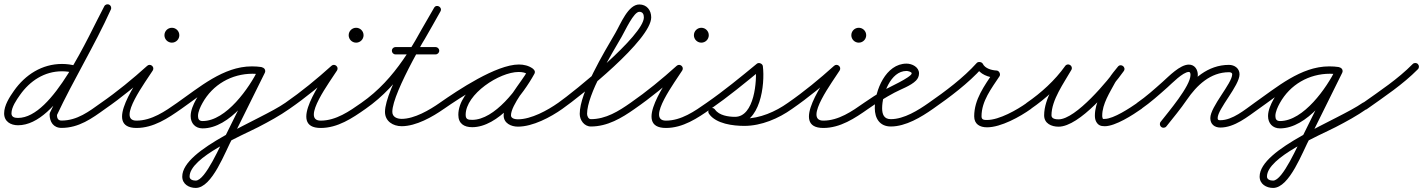

<svg xmlns="http://www.w3.org/2000/svg" viewBox="-29 -582 6790 916"><path d="M333.5 -267.9C333.5 -267.9 333.5 -267.9 333.5 -267.9C311.1 -273.9 290.3 -276.9 266.9 -276.9C171.5 -276.9 91.7 -225.7 37.7 -149.1C16.6 -119.2 -9.3 -79.3 -9.3 -41.2C-9.3 -2.3 21.6 15.6 57 15.6C249.9 15.6 414.2 -376.7 499.4 -535.7C504 -544.2 500.8 -554.9 492.3 -559.4C483.8 -564 473.1 -560.8 468.6 -552.3C391.1 -407.8 225 -19.4 57 -19.4C41.4 -19.4 25.7 -22.8 25.7 -41.2C25.7 -71 50 -105.8 66.3 -128.9C113.7 -196.2 182.9 -241.9 266.9 -241.9C287.3 -241.9 305 -239.2 324.5 -234.1C333.9 -231.6 343.4 -237.2 345.9 -246.5C348.4 -255.9 342.8 -265.4 333.5 -267.9ZM468 -551.2C468 -551.2 468 -551.2 468 -551.2C390.2 -378.5 289.7 -216.1 209.3 -44.4C209.2 -44.2 208.7 -42.4 208.4 -40.7C208 -39 207.6 -37.3 207.6 -37C207.6 -1 225.3 28.2 264.6 28.2C347.4 28.2 409.5 -16.9 473.2 -62.8C481.1 -68.4 482.9 -79.4 477.2 -87.2C471.6 -95.1 460.6 -96.9 452.8 -91.2C395.6 -50.1 339.1 -6.8 264.6 -6.8C245.7 -6.8 242.6 -20.6 242.6 -37C242.6 -37.3 242.1 -35.3 241.7 -33.3C241.3 -31.3 240.8 -29.3 241 -29.6C321.5 -201.4 422 -364 500 -536.8C503.9 -545.6 500 -556 491.2 -560C482.4 -563.9 472 -560 468 -551.2Z M472.9 -62.6C472.9 -62.6 472.9 -62.6 472.9 -62.6C550.7 -116.3 626.6 -178.8 696.7 -242C704.1 -248.7 700.1 -258.5 692.9 -264.5C685.7 -270.5 675.3 -272.7 670.1 -264.2C631.8 -201.9 459.3 28.5 622 28.5C702.9 28.5 772.3 -17.8 836.1 -62.7C844 -68.3 845.9 -79.2 840.3 -87.1C834.7 -95 823.8 -96.9 815.9 -91.3C815.9 -91.3 815.9 -91.3 815.9 -91.3C758.8 -51.1 694.7 -6.5 622 -6.5C525.2 -6.5 671.1 -199.1 699.9 -245.8C705.1 -254.4 702.2 -263.2 696.1 -268.3C690 -273.4 680.7 -274.7 673.3 -268C604.3 -205.8 529.5 -144.2 453.1 -91.4C445.1 -85.9 443.1 -75 448.6 -67.1C454.1 -59.1 465 -57.1 472.9 -62.6ZM791.5 -414C791.5 -413.7 791.3 -413.5 791 -413.5C790.7 -413.5 790.5 -413.7 790.5 -414C790.5 -414.3 790.7 -414.5 791 -414.5C791.3 -414.5 791.5 -414.3 791.5 -414ZM755.5 -414C755.5 -394.4 771.4 -378.5 791 -378.5C810.6 -378.5 826.5 -394.4 826.5 -414C826.5 -433.6 810.6 -449.5 791 -449.5C771.4 -449.5 755.5 -433.6 755.5 -414Z M811.6 -67C817.2 -59.1 828.1 -57.1 836 -62.6C935.2 -131.8 1046.1 -230.3 1172.3 -230.3C1185.7 -230.3 1198.6 -229.3 1211.8 -227.6C1221.4 -226.4 1230.2 -233.3 1231.4 -242.8C1232.6 -252.4 1225.7 -261.2 1216.2 -262.4C1201.5 -264.2 1187.2 -265.3 1172.3 -265.3C1036.9 -265.3 922.1 -165.4 816 -91.4C808.1 -85.8 806.1 -74.9 811.6 -67ZM1216.5 -262.3C1216.5 -262.3 1216.5 -262.3 1216.5 -262.3C1203 -264.3 1189.9 -265.2 1176.2 -265.2C1062.9 -265.2 961 -206.3 906.2 -107C893.5 -84.1 880.6 -55.1 880.6 -28.4C880.6 6.1 902.5 30.5 937.7 30.5C1066.4 30.5 1185.9 -135 1234.7 -235.3C1239 -244 1235.4 -254.5 1226.7 -258.7C1218 -263 1207.5 -259.4 1203.3 -250.7C1161.2 -164.3 1050.4 -4.5 937.7 -4.5C921.8 -4.5 915.6 -13 915.6 -28.4C915.6 -48.8 927.2 -72.8 936.8 -90.2C985.5 -178.3 1075.6 -230.2 1176.2 -230.2C1188.2 -230.2 1199.7 -229.4 1211.5 -227.7C1221.1 -226.3 1230 -232.9 1231.3 -242.5C1232.7 -252.1 1226.1 -261 1216.5 -262.3ZM1226.8 -258.7C1218.1 -263 1207.6 -259.4 1203.3 -250.8C1152.4 -147.7 1101.4 -44.7 1050.3 58.2C1050.3 58.2 1050.4 58.1 1050.5 57.9C1050.6 57.8 1050.6 57.6 1050.6 57.6C1022.9 108.6 951.3 279.6 904.8 279.6C892.4 279.6 875.5 275.5 875.5 260.4C875.5 167.8 1129.2 62.7 1203.2 24.4C1254.2 -2 1305 -29.6 1352.1 -62.7C1360 -68.2 1361.9 -79.1 1356.3 -87.1C1350.8 -95 1339.9 -96.9 1331.9 -91.3C1215.8 -9.8 840.5 126.8 840.5 260.4C840.5 296.3 872.4 314.6 904.8 314.6C983.6 314.6 1045.2 140.8 1081.4 74.4C1081.4 74.4 1081.4 74.2 1081.5 74.1C1081.6 73.9 1081.7 73.8 1081.7 73.8C1132.8 -29.2 1183.8 -132.2 1234.7 -235.2C1239 -243.9 1235.4 -254.4 1226.8 -258.7Z M1351.9 -62.6C1351.9 -62.6 1351.9 -62.6 1351.9 -62.6C1429.7 -116.3 1505.6 -178.8 1575.7 -242C1583.1 -248.7 1579.1 -258.5 1571.9 -264.5C1564.7 -270.5 1554.3 -272.7 1549.1 -264.2C1510.8 -201.9 1338.3 28.5 1501 28.5C1581.9 28.5 1651.3 -17.8 1715.1 -62.7C1723 -68.3 1724.9 -79.2 1719.3 -87.1C1713.7 -95 1702.8 -96.9 1694.9 -91.3C1694.9 -91.3 1694.9 -91.3 1694.9 -91.3C1637.8 -51.1 1573.7 -6.5 1501 -6.5C1404.2 -6.5 1550.1 -199.1 1578.9 -245.8C1584.1 -254.4 1581.2 -263.2 1575.1 -268.3C1569 -273.4 1559.7 -274.7 1552.3 -268C1483.3 -205.8 1408.5 -144.2 1332.1 -91.4C1324.1 -85.9 1322.1 -75 1327.6 -67.1C1333.1 -59.1 1344 -57.1 1351.9 -62.6ZM1670.5 -414C1670.5 -413.7 1670.3 -413.5 1670 -413.5C1669.7 -413.5 1669.5 -413.7 1669.5 -414C1669.5 -414.3 1669.7 -414.5 1670 -414.5C1670.3 -414.5 1670.5 -414.3 1670.5 -414ZM1634.5 -414C1634.5 -394.4 1650.4 -378.5 1670 -378.5C1689.6 -378.5 1705.5 -394.4 1705.5 -414C1705.5 -433.6 1689.6 -449.5 1670 -449.5C1650.4 -449.5 1634.5 -433.6 1634.5 -414Z M1715 -62.6C1715 -62.6 1715 -62.6 1715 -62.6C1885.5 -181.6 1972.1 -350.4 2072.2 -527.4C2078 -537.5 2073.2 -546.9 2065.6 -551.2C2058 -555.5 2047.5 -554.8 2041.8 -544.6C1988.8 -450.9 1807.7 -154.4 1807.7 -48.3C1807.7 -3.4 1846.1 20.1 1887.3 20.1C1956.1 20.1 2034.4 -24.4 2089 -62.7C2097 -68.2 2098.9 -79.1 2093.3 -87C2087.8 -95 2076.9 -96.9 2069 -91.3C2069 -91.3 2069 -91.3 2069 -91.3C2020.8 -57.6 1948.3 -14.9 1887.3 -14.9C1865.9 -14.9 1842.7 -23.5 1842.7 -48.3C1842.7 -142.8 2024.3 -442.7 2072.2 -527.4C2078 -537.5 2073.2 -546.9 2065.6 -551.2C2058 -555.5 2047.5 -554.8 2041.8 -544.6C1944.5 -372.7 1860.6 -206.9 1695 -91.4C1687.1 -85.8 1685.1 -74.9 1690.6 -67C1696.2 -59.1 1707.1 -57.1 1715 -62.6ZM1858 -322.5C1858 -322.5 1858 -322.5 1858 -322.5C1921.7 -322.5 1985.3 -322.5 2049 -322.5C2058.7 -322.5 2066.5 -330.3 2066.5 -340C2066.5 -349.7 2058.7 -357.5 2049 -357.5C2049 -357.5 2049 -357.5 2049 -357.5C1985.3 -357.5 1921.7 -357.5 1858 -357.5C1848.3 -357.5 1840.5 -349.7 1840.5 -340C1840.5 -330.3 1848.3 -322.5 1858 -322.5Z M2064.6 -67C2070.2 -59.1 2081.1 -57.1 2089 -62.6C2163.8 -114.8 2354.1 -239.3 2446.6 -239.3C2462.4 -239.3 2478.8 -236.1 2491.8 -226.8C2500.9 -220.3 2510.4 -224.9 2515.3 -232.4C2520.2 -240 2520.4 -250.6 2510.8 -256.1C2489 -268.8 2471.1 -273.6 2445.3 -273.6C2334 -273.6 2157.6 -153.6 2157.6 -34.2C2157.6 7.6 2184.9 24.8 2223.7 24.8C2347.3 24.8 2466.9 -132 2520.4 -229.6C2526 -239.8 2521.1 -249.1 2513.4 -253.3C2505.7 -257.6 2495.3 -256.6 2489.7 -246.4C2455.8 -184.7 2373.8 -100.3 2373.8 -31.6C2373.8 6 2409.2 22.2 2442 22.2C2512.9 22.2 2597.4 -22.7 2654.1 -62.7C2662 -68.3 2663.9 -79.2 2658.3 -87.1C2652.7 -95 2641.8 -96.9 2633.9 -91.3C2583.5 -55.7 2505.2 -12.8 2442 -12.8C2430.2 -12.8 2408.8 -15.8 2408.8 -31.6C2408.8 -81.1 2492.7 -179.1 2520.3 -229.6C2526 -239.8 2521.1 -249.1 2513.4 -253.3C2505.7 -257.5 2495.2 -256.6 2489.6 -246.4C2443.4 -161.9 2331.6 -10.2 2223.7 -10.2C2204.1 -10.2 2192.6 -12.6 2192.6 -34.2C2192.6 -133.4 2354 -238.6 2445.3 -238.6C2465.1 -238.6 2476.9 -235.3 2493.2 -225.9C2502.8 -220.3 2512.1 -224.4 2516.7 -231.5C2521.3 -238.6 2521.2 -248.8 2512.2 -255.2C2493.2 -268.8 2469.7 -274.3 2446.6 -274.3C2338.7 -274.3 2155.1 -151.4 2069 -91.4C2061.1 -85.8 2059.1 -74.9 2064.6 -67Z M2654 -62.7C2654 -62.7 2654 -62.7 2654 -62.7C2742.5 -124.6 3077.8 -392.5 3077.8 -499.1C3077.8 -533.3 3056.6 -560.7 3021 -560.7C2967.6 -560.7 2931.8 -467.6 2906.9 -424.8C2853.5 -333 2736.8 -141.1 2736.8 -38.6C2736.8 -8.9 2758.2 21.5 2790 21.5C2869 21.5 2936.4 -18.5 2999.1 -62.7C3007 -68.3 3008.9 -79.2 3003.3 -87.1C2997.7 -95 2986.8 -96.9 2978.9 -91.3C2922.6 -51.6 2861.2 -13.5 2790 -13.5C2778.1 -13.5 2771.8 -28.7 2771.8 -38.6C2771.8 -131.5 2888 -322.7 2937.1 -407.2C2953.6 -435.5 2994.2 -525.7 3021 -525.7C3037.1 -525.7 3042.8 -513.9 3042.8 -499.1C3042.8 -413.4 2709.3 -144.1 2634 -91.3C2626 -85.8 2624.1 -74.9 2629.7 -67C2635.2 -59 2646.1 -57.1 2654 -62.7Z M2998.9 -62.6C2998.9 -62.6 2998.9 -62.6 2998.9 -62.6C3076.7 -116.3 3152.6 -178.8 3222.7 -242C3230.1 -248.7 3226.1 -258.5 3218.9 -264.5C3211.7 -270.5 3201.3 -272.7 3196.1 -264.2C3157.8 -201.9 2985.3 28.5 3148 28.5C3228.9 28.5 3298.3 -17.8 3362.1 -62.7C3370 -68.3 3371.9 -79.2 3366.3 -87.1C3360.7 -95 3349.8 -96.9 3341.9 -91.3C3341.9 -91.3 3341.9 -91.3 3341.9 -91.3C3284.8 -51.1 3220.7 -6.5 3148 -6.5C3051.2 -6.5 3197.1 -199.1 3225.9 -245.8C3231.1 -254.4 3228.2 -263.2 3222.1 -268.3C3216 -273.4 3206.7 -274.7 3199.3 -268C3130.3 -205.8 3055.5 -144.2 2979.1 -91.4C2971.1 -85.9 2969.1 -75 2974.6 -67.1C2980.1 -59.1 2991 -57.1 2998.9 -62.6ZM3317.5 -414C3317.5 -413.7 3317.3 -413.5 3317 -413.5C3316.7 -413.5 3316.5 -413.7 3316.5 -414C3316.5 -414.3 3316.7 -414.5 3317 -414.5C3317.3 -414.5 3317.5 -414.3 3317.5 -414ZM3281.5 -414C3281.5 -394.4 3297.4 -378.5 3317 -378.5C3336.6 -378.5 3352.5 -394.4 3352.5 -414C3352.5 -433.6 3336.6 -449.5 3317 -449.5C3297.4 -449.5 3281.5 -433.6 3281.5 -414Z M3337.6 -67C3343.1 -59.1 3354 -57.1 3362 -62.6C3445.6 -120.6 3525.6 -186.3 3604.1 -251C3608.8 -254.8 3601.3 -260.6 3592.8 -264C3584.3 -267.4 3574.9 -268.3 3575.6 -262.3C3583.8 -197.5 3570 -24.6 3477.8 -24.6C3446.1 -24.6 3402 -31.1 3382.3 -59.1C3375.6 -68.6 3365.1 -68.3 3357.9 -63.3C3350.8 -58.3 3347 -48.5 3353.7 -38.9C3387.4 9.1 3468.6 18.6 3522.5 18.6C3602.9 18.6 3685.4 -16.5 3750.2 -62.8C3758 -68.4 3759.9 -79.3 3754.2 -87.2C3748.6 -95 3737.7 -96.9 3729.8 -91.2C3671 -49.2 3595.5 -16.4 3522.5 -16.4C3481.9 -16.4 3408.1 -22.4 3382.3 -59.1C3375.6 -68.6 3365.1 -68.3 3357.9 -63.3C3350.8 -58.3 3347 -48.5 3353.7 -38.9C3380.6 -0.6 3433.7 10.4 3477.8 10.4C3598.2 10.4 3621.6 -177.9 3610.4 -266.7C3609.6 -272.7 3604.8 -277.4 3599 -279.7C3593.3 -282 3586.5 -281.8 3581.9 -278C3504.1 -213.9 3424.8 -148.8 3342 -91.4C3334.1 -85.9 3332.1 -75 3337.6 -67Z M3749.9 -62.6C3749.9 -62.6 3749.9 -62.6 3749.9 -62.6C3827.7 -116.3 3903.6 -178.8 3973.7 -242C3981.1 -248.7 3977.1 -258.5 3969.9 -264.5C3962.7 -270.5 3952.3 -272.7 3947.1 -264.2C3908.8 -201.9 3736.3 28.5 3899 28.5C3979.9 28.5 4049.3 -17.8 4113.1 -62.7C4121 -68.3 4122.9 -79.2 4117.3 -87.1C4111.7 -95 4100.8 -96.9 4092.9 -91.3C4092.9 -91.3 4092.9 -91.3 4092.9 -91.3C4035.8 -51.1 3971.7 -6.5 3899 -6.5C3802.2 -6.5 3948.1 -199.1 3976.9 -245.8C3982.1 -254.4 3979.2 -263.2 3973.1 -268.3C3967 -273.4 3957.7 -274.7 3950.3 -268C3881.3 -205.8 3806.5 -144.2 3730.1 -91.4C3722.1 -85.9 3720.1 -75 3725.6 -67.1C3731.1 -59.1 3742 -57.1 3749.9 -62.6ZM4068.5 -414C4068.5 -413.7 4068.3 -413.5 4068 -413.5C4067.7 -413.5 4067.5 -413.7 4067.5 -414C4067.5 -414.3 4067.7 -414.5 4068 -414.5C4068.3 -414.5 4068.5 -414.3 4068.5 -414ZM4032.5 -414C4032.5 -394.4 4048.4 -378.5 4068 -378.5C4087.6 -378.5 4103.5 -394.4 4103.5 -414C4103.5 -433.6 4087.6 -449.5 4068 -449.5C4048.4 -449.5 4032.5 -433.6 4032.5 -414Z M4113 -62.6C4113 -62.6 4113 -62.6 4113 -62.6C4153.3 -90.8 4195 -116.8 4238.3 -140C4269.7 -156.8 4315.9 -172.3 4341.1 -197.6C4350.4 -207.1 4355.5 -218.7 4355.5 -232C4355.5 -262.1 4322.3 -278.5 4296 -278.5C4196.8 -278.5 4144.5 -149.9 4144.5 -66C4144.5 -17.5 4168 21.5 4221 21.5C4292.1 21.5 4366.1 -23.3 4422.1 -62.7C4430 -68.3 4431.9 -79.2 4426.3 -87.1C4420.7 -95 4409.8 -96.9 4401.9 -91.3C4352.5 -56.5 4284.1 -13.5 4221 -13.5C4188.1 -13.5 4179.5 -36.9 4179.5 -66C4179.5 -129 4218.7 -243.5 4296 -243.5C4301.2 -243.5 4320.5 -239.6 4320.5 -232C4320.5 -214.1 4204.7 -161.7 4187.9 -152C4155.4 -133.2 4123.8 -112.8 4093 -91.4C4085.1 -85.8 4083.1 -74.9 4088.6 -67C4094.2 -59.1 4105.1 -57.1 4113 -62.6Z M4422 -62.6C4422 -62.6 4422 -62.6 4422 -62.6C4503 -119 4591 -184.7 4657 -258.3C4660.5 -262.1 4652.1 -265.4 4643.5 -266.6C4634.9 -267.8 4626 -266.9 4628.3 -262.3C4645.6 -227 4687.2 -212.5 4724.1 -210.5C4729.9 -210.2 4728.1 -219.4 4724 -227.5C4720 -235.6 4713.6 -242.5 4710.4 -237.6C4667.8 -173.1 4618.7 -108.2 4618.7 -27.1C4618.7 10.5 4645.7 25.4 4680.1 25.4C4746.4 25.4 4837.7 -25.1 4890.2 -62.8C4898.1 -68.4 4899.9 -79.3 4894.2 -87.2C4888.6 -95.1 4877.7 -96.9 4869.8 -91.2C4869.8 -91.2 4869.8 -91.2 4869.8 -91.2C4823.7 -58.2 4738.3 -9.6 4680.1 -9.6C4665.3 -9.6 4653.7 -10.3 4653.7 -27.1C4653.7 -100 4701.3 -160.3 4739.6 -218.4C4742.8 -223.3 4742.3 -229.9 4739.6 -235.4C4736.8 -240.8 4731.8 -245.2 4725.9 -245.5C4702.5 -246.7 4671 -254.7 4659.7 -277.7C4657.4 -282.3 4652 -285.2 4646.2 -286C4640.5 -286.8 4634.4 -285.5 4631 -281.7C4566.8 -210.2 4480.8 -146.1 4402 -91.4C4394.1 -85.9 4392.1 -75 4397.6 -67C4403.1 -59.1 4414 -57.1 4422 -62.6Z M4888.9 -62.6C4888.9 -62.6 4888.9 -62.6 4888.9 -62.6C4961.6 -112.5 5030 -174.8 5081.3 -246.9C5087.7 -255.9 5083.1 -265.4 5075.5 -270.2C5067.9 -275.1 5057.3 -275.3 5051.8 -265.7C5012.4 -196.5 4952.4 -112.9 4952.4 -31.7C4952.4 7.3 4987.5 22.4 5021.2 22.4C5121.2 22.4 5277.9 -166.3 5332.3 -242.9C5338.8 -252.1 5335.4 -261.8 5328.5 -267C5321.7 -272.1 5311.4 -272.8 5304.3 -263.9C5289.4 -245.2 5272.7 -226.5 5260.8 -205.7C5260.8 -205.7 5260.7 -205.6 5260.7 -205.5C5260.6 -205.4 5260.6 -205.2 5260.6 -205.2C5231.8 -151.4 5194.5 -93.1 5194.5 -30.3C5194.5 -20.6 5196 -10.7 5200.4 -2C5200.4 -2 5200.5 -1.9 5200.6 -1.8C5200.6 -1.6 5200.7 -1.5 5200.7 -1.5C5209.9 15.1 5221.6 20.2 5241.4 20.2C5292.9 20.2 5376.4 -34.2 5417 -62.7C5425 -68.2 5426.9 -79.1 5421.3 -87C5415.8 -95 5404.9 -96.9 5397 -91.3C5397 -91.3 5397 -91.3 5397 -91.3C5363.4 -67.9 5283.6 -14.7 5241.4 -14.7C5230 -14.7 5234.3 -13 5231.3 -18.5C5231.3 -18.5 5231.4 -18.4 5231.4 -18.2C5231.5 -18.1 5231.6 -18 5231.6 -18C5229.7 -21.6 5229.5 -26.3 5229.5 -30.3C5229.5 -86.2 5265.7 -140.6 5291.4 -188.8C5291.4 -188.8 5291.4 -188.6 5291.3 -188.5C5291.3 -188.4 5291.2 -188.3 5291.2 -188.3C5302.2 -207.5 5317.9 -224.8 5331.7 -242.1C5338.8 -251 5335.1 -260.9 5327.9 -266.2C5320.8 -271.6 5310.3 -272.4 5303.7 -263.1C5258 -198.9 5103.9 -12.6 5021.2 -12.6C5008.3 -12.6 4987.4 -14.7 4987.4 -31.7C4987.4 -105.1 5046.3 -185.3 5082.2 -248.3C5087.7 -258 5083.5 -267.2 5076.4 -271.7C5069.3 -276.3 5059.2 -276.2 5052.7 -267.1C5003.8 -198.4 4938.4 -139.1 4869.1 -91.4C4861.1 -85.9 4859.1 -75 4864.6 -67.1C4870.1 -59.1 4881 -57.1 4888.9 -62.6Z M5391.6 -67C5397.1 -59.1 5408 -57.1 5416 -62.6C5460.2 -93.3 5500.5 -129.3 5540.6 -165C5560.5 -182.7 5614.6 -238.8 5642.7 -238.8C5649.9 -238.8 5650.6 -229.9 5650.6 -224.4C5650.6 -171.2 5544.3 -47.2 5508.2 -0.7C5502.3 6.9 5503.6 17.9 5511.3 23.8C5518.9 29.7 5529.9 28.4 5535.8 20.7C5578.6 -34.3 5685.6 -157.5 5685.6 -224.4C5685.6 -250.1 5670.8 -273.8 5642.7 -273.8C5600.4 -273.8 5546.9 -217.5 5517.4 -191.2C5478.3 -156.4 5439.1 -121.2 5396 -91.4C5388.1 -85.9 5386.1 -75 5391.6 -67ZM5535.7 20.9C5535.7 20.9 5535.7 20.9 5535.7 20.9C5568.9 -20.8 5603.3 -62.1 5633.4 -106.1C5680.6 -175 5745.6 -237.5 5834.2 -237.5C5841 -237.5 5849.6 -235.7 5849.6 -227.5C5849.6 -184.6 5745.2 -73.1 5745.2 -18.6C5745.2 10.2 5765 26.5 5793 26.5C5860.7 26.5 5923.2 -25.2 5976.1 -62.7C5984 -68.3 5985.9 -79.2 5980.3 -87.1C5974.7 -95 5963.8 -96.9 5955.9 -91.3C5909.9 -58.6 5851.5 -8.5 5793 -8.5C5784.1 -8.5 5780.2 -9.5 5780.2 -18.6C5780.2 -62.4 5884.6 -173.5 5884.6 -227.5C5884.6 -256 5860.8 -272.5 5834.2 -272.5C5733.4 -272.5 5658.5 -204.8 5604.6 -125.9C5574.9 -82.5 5541 -42 5508.3 -0.9C5502.3 6.6 5503.5 17.7 5511.1 23.7C5518.6 29.7 5529.7 28.5 5535.7 20.9Z M5951.6 -67C5957.2 -59.1 5968.1 -57.1 5976 -62.6C6075.2 -131.8 6186.1 -230.3 6312.3 -230.3C6325.7 -230.3 6338.6 -229.3 6351.8 -227.6C6361.4 -226.4 6370.2 -233.3 6371.4 -242.8C6372.6 -252.4 6365.7 -261.2 6356.2 -262.4C6341.5 -264.2 6327.2 -265.3 6312.3 -265.3C6176.9 -265.3 6062.1 -165.4 5956 -91.4C5948.1 -85.8 5946.1 -74.9 5951.6 -67ZM6356.5 -262.3C6356.5 -262.3 6356.5 -262.3 6356.5 -262.3C6343 -264.3 6329.9 -265.2 6316.2 -265.2C6202.9 -265.2 6101 -206.3 6046.2 -107C6033.5 -84.1 6020.6 -55.1 6020.6 -28.4C6020.6 6.1 6042.5 30.5 6077.7 30.5C6206.4 30.5 6325.9 -135 6374.7 -235.3C6379 -244 6375.4 -254.5 6366.7 -258.7C6358 -263 6347.5 -259.4 6343.3 -250.7C6301.2 -164.3 6190.4 -4.5 6077.7 -4.5C6061.8 -4.5 6055.6 -13 6055.6 -28.4C6055.6 -48.8 6067.2 -72.8 6076.8 -90.2C6125.5 -178.3 6215.6 -230.2 6316.2 -230.2C6328.2 -230.2 6339.7 -229.4 6351.5 -227.7C6361.1 -226.3 6370 -232.9 6371.3 -242.5C6372.7 -252.1 6366.1 -261 6356.5 -262.3ZM6366.8 -258.7C6358.1 -263 6347.6 -259.4 6343.3 -250.8C6292.4 -147.7 6241.4 -44.7 6190.3 58.2C6190.3 58.2 6190.4 58.1 6190.5 57.9C6190.6 57.8 6190.6 57.6 6190.6 57.6C6162.9 108.6 6091.3 279.6 6044.8 279.6C6032.4 279.6 6015.5 275.5 6015.5 260.4C6015.5 167.8 6269.2 62.7 6343.2 24.4C6394.2 -2 6445 -29.6 6492.1 -62.7C6500 -68.2 6501.9 -79.1 6496.3 -87.1C6490.8 -95 6479.9 -96.9 6471.9 -91.3C6355.8 -9.8 5980.5 126.8 5980.5 260.4C5980.5 296.3 6012.4 314.6 6044.8 314.6C6123.6 314.6 6185.2 140.8 6221.4 74.4C6221.4 74.4 6221.4 74.2 6221.5 74.1C6221.6 73.9 6221.7 73.8 6221.7 73.8C6272.8 -29.2 6323.8 -132.2 6374.7 -235.2C6379 -243.9 6375.4 -254.4 6366.8 -258.7Z M6467.7 -65.5C6473.3 -57.6 6484.3 -55.8 6492.1 -61.4C6575.2 -120.4 6663.9 -179 6735.5 -251.7C6742.3 -258.6 6742.2 -269.7 6735.3 -276.5C6728.4 -283.3 6717.3 -283.2 6710.5 -276.3C6640.4 -205 6553.2 -147.7 6471.9 -89.9C6464 -84.3 6462.1 -73.4 6467.7 -65.5Z"/></svg>

Font: FRB American Cursive Guidelines
Style: Italic
Weight: 400
Italic angle: -25°
Version: Version 2.0;Modular Font Editor K font №1